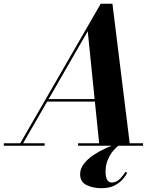

<svg xmlns="http://www.w3.org/2000/svg" viewBox="-68 -785 860 1034"><path d="M617.5 145.5Q610.5 159.5 594 179.2Q577.5 199 549 213.8Q520.5 228.5 477.5 228.5Q432 228.5 397.8 211.5Q363.5 194.5 363.5 153Q363.5 123 384 96.8Q404.5 70.5 436.5 49.2Q468.5 28 504.2 12Q540 -4 570.5 -13.5L575.5 -4Q560 5.5 542.5 25.8Q525 46 512.8 75Q500.5 104 500.5 139Q500.5 198 534.5 198Q559 198 578.5 177.8Q598 157.5 607 140.5ZM-47.5 -13.5H41L474.5 -765H537.5L630.5 -13.5H702.5V0H352.5V-13.5H466L443 -238H186L56.5 -13.5H172.5V0H-47.5ZM404.5 -617 194 -251.5H441.5Z"/></svg>

Font: Bodoni* 16pt
Style: Bold Italic
Weight: 700
Italic angle: -13°
Version: Version 2.3